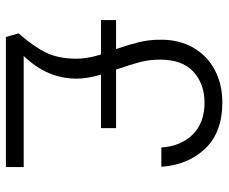

<svg xmlns="http://www.w3.org/2000/svg" viewBox="-80 -676 757 636"><g transform="rotate(90 298.0 -357.5)"><path d="M533 -58V1H102L90 -41Q133 -90 153.5 -131.5Q174 -173 174 -233Q174 -269 160 -314H46V-364H142Q127 -408 119 -440.5Q111 -473 111 -513Q111 -573 137 -619Q163 -665 210.5 -690.5Q258 -716 319 -716Q418 -716 472 -659Q526 -602 532 -514H468Q464 -578 425.5 -617.5Q387 -657 319 -657Q258 -657 217.5 -620.5Q177 -584 177 -510Q177 -474 185.5 -442Q194 -410 210 -364H404V-314H227Q240 -266 240 -235Q240 -184 221.5 -141Q203 -98 165 -58Z"/></g></svg>

Font: Poppins-tnum Light
Style: Regular
Weight: 300
Designer: Ninad Kale (Devanagari), Jonny Pinhorn (Latin)
Foundry: Indian Type Foundry
Version: Version 4.004